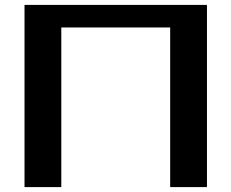

<svg xmlns="http://www.w3.org/2000/svg" viewBox="-20 -763 944 783"><path d="M824 0H674V-651H230V0H80V-743H824Z"/></svg>

Font: Aneo
Style: Bold
Weight: 700
Designer: Anastasios Pappas
Foundry: Anastasios Pappas
Version: Version 1.000